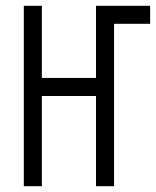

<svg xmlns="http://www.w3.org/2000/svg" viewBox="-20 -645 540 665"><path d="M500 -562.5V-625H312.5Q312.5 -625 312.5 -375H125Q125 -375 125 -625H62.5Q62.5 -625 62.5 0H125V-312.5H312.5V0H375V-562.5Z"/></svg>

Font: Unifont
Style: Regular
Weight: 500
Version: Version 15.1.04